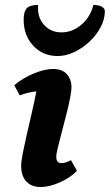

<svg xmlns="http://www.w3.org/2000/svg" viewBox="-20 -739 441 771"><path d="M144 12Q106 12 85.5 -10.5Q65 -33 65 -73Q65 -91 71.5 -124Q78 -157 87.5 -198.5Q97 -240 107.5 -285Q118 -330 126 -372Q93 -369 59 -356L37 -397Q74 -427 117 -444.5Q160 -462 192 -462Q231 -462 249 -440.5Q267 -419 267 -391Q267 -373 261 -343Q255 -313 246 -277.5Q237 -242 228 -208Q219 -174 212.5 -147.5Q206 -121 206 -109Q206 -84 226 -84Q244 -84 265 -96L289 -53Q262 -25 220 -6.5Q178 12 144 12ZM211 -514Q152 -514 113.5 -555.5Q75 -597 75 -659Q75 -693 87.5 -706Q100 -719 133 -719Q129 -671 156 -640Q183 -609 227 -609Q271 -609 307 -640Q343 -671 355 -719Q377 -719 389 -712Q401 -705 401 -694Q401 -662 384.5 -630.5Q368 -599 340 -572.5Q312 -546 278.5 -530Q245 -514 211 -514Z"/></svg>

Font: Petrona ExtraBold
Style: Italic
Weight: 800
Italic angle: -9°
Designer: Ringo R. Seeber
Foundry: Ringo R. Seeber
Version: Version 2.001; ttfautohint (v1.8.3)